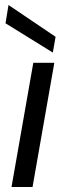

<svg xmlns="http://www.w3.org/2000/svg" viewBox="-20 -747 263 767"><path d="M26 0 113 -496H197L110 0ZM191 -537 2 -654 14 -727 202 -600Z"/></svg>

Font: DeepMind Sans
Style: Italic
Weight: 400
Italic angle: -10°
Designer: Jonny Pinhorn / Modifications: Colophon Foundry
Foundry: Colophon Foundry
Version: Version 1.002; ttfautohint (v1.8.2)